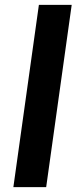

<svg xmlns="http://www.w3.org/2000/svg" viewBox="-20 -770 322 790"><path d="M170 0H35L140 -750H275Z"/></svg>

Font: Mohave
Style: Bold Italic
Weight: 700
Italic angle: -8°
Designer: Gumpita Rahayu
Foundry: Tokotype
Version: Version 2.003; ttfautohint (v1.8.3)